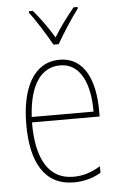

<svg xmlns="http://www.w3.org/2000/svg" viewBox="-55 -802 537 851"><g transform="rotate(-5 214.0 -376.5)"><path d="M202 -606H225C251 -651 291 -714 323 -756V-763H305C270 -720 240 -680 214 -637C189 -680 153 -729 124 -763H106V-756C133 -722 176 -653 202 -606ZM223 -537C106 -537 51 -423 51 -263C51 -97 108 10 239 10C287 10 325 -2 360 -22V-51C317 -26 282 -15 239 -15C131 -15 76 -106 77 -271H378V-298C378 -424 337 -537 223 -537ZM223 -512C314 -512 354 -417 353 -295H78C86 -440 140 -512 223 -512Z"/></g></svg>

Font: Noto Sans Myanmar UI Condensed Thin
Style: Regular
Weight: 100
Width: 3
Designer: Monotype Design Team
Foundry: Monotype Imaging Inc.
Version: Version 2.103